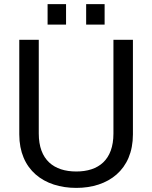

<svg xmlns="http://www.w3.org/2000/svg" viewBox="-20 -900 742 936"><path d="M302 -780V-880H212V-780ZM490 -780V-880H400V-780ZM352 16C507 16 628 -71 628 -245V-706H533V-249C533 -120 460 -64 352 -64C243 -64 169 -120 169 -249V-706H74V-245C74 -71 195 16 352 16Z"/></svg>

Font: Alpha Lyrae Medium
Style: Regular
Weight: 500
Designer: Nikolay Petroussenko, Plamen Motev
Foundry: Fontfabric LLC
Version: Version 1.000;hotconv 1.0.109;makeotfexe 2.5.65596